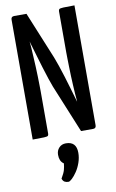

<svg xmlns="http://www.w3.org/2000/svg" viewBox="-104 -754 648 1076"><g transform="rotate(-10 220.0 -216.0)"><path d="M314 0 202 -273Q195 -291 185 -321Q175 -351 164 -387Q153 -423 142.5 -459Q132 -495 123 -525Q114 -555 109 -573.5Q104 -592 104 -592L51 -646L57 -700H127L237 -432Q245 -412 255.5 -381Q266 -350 277 -314.5Q288 -279 298 -244.5Q308 -210 316.5 -181Q325 -152 330 -134.5Q335 -117 335 -117L391 -54L383 0ZM39 0V-682Q39 -700 57 -700L130 -682L117 -549Q119 -533 120.5 -509Q122 -485 123.5 -456.5Q125 -428 126.5 -399Q128 -370 128.5 -343Q129 -316 129.5 -294Q130 -272 130 -259V-18Q130 -9 126 -5.5Q122 -2 103.5 -1Q85 0 39 0ZM383 0 309 -18 321 -170Q319 -188 317.5 -211.5Q316 -235 314.5 -261.5Q313 -288 312 -315Q311 -342 310.5 -367Q310 -392 309.5 -413Q309 -434 309 -448V-682Q309 -691 313.5 -694.5Q318 -698 337 -699Q356 -700 400 -700V-18Q400 0 383 0ZM196 268Q183 268 174 263Q165 258 160 244Q177 215 181.5 198.5Q186 182 188 162Q175 153 169.5 140Q164 127 164 109Q164 85 179 69Q194 53 218 53Q248 53 263 69Q278 85 278 117Q278 145 268.5 172.5Q259 200 244.5 221.5Q230 243 216.5 255.5Q203 268 196 268Z"/></g></svg>

Font: Yanone Kaffeesatz Medium
Style: Regular
Weight: 500
Designer: Yanone (Cyrillic: Daniel Pouzeot, Huerta Tipografica, and Cyreal)
Foundry: Yanone
Version: Version 2.003